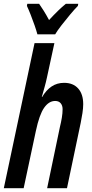

<svg xmlns="http://www.w3.org/2000/svg" viewBox="-24 -986 481 1006"><path d="M-4 0 157 -760H261L222 -580Q217 -556 209.5 -529.5Q202 -503 195 -478H197Q218 -514 246.5 -533Q275 -552 312 -552Q359 -552 385.5 -522.5Q412 -493 412 -440Q412 -420 408 -393.5Q404 -367 399 -343L327 0H223L290 -321Q296 -345 300 -369Q304 -393 304 -414Q304 -433 294 -445Q284 -457 265 -457Q232 -457 207 -421Q182 -385 164 -300L100 0ZM172 -806Q167 -825 157.5 -852.5Q148 -880 137 -908Q126 -936 117 -955L119 -966H181Q191 -952 204.5 -930.5Q218 -909 233 -881Q258 -908 280 -929.5Q302 -951 321 -966H386L384 -955Q368 -939 344.5 -911Q321 -883 298.5 -854Q276 -825 265 -806Z"/></svg>

Font: Noto Sans ExtraCondensed SemiBold
Style: Italic
Weight: 600
Width: 2
Italic angle: -12°
Designer: Monotype Design Team
Foundry: Monotype Imaging Inc.
Version: Version 2.013; ttfautohint (v1.8.4.7-5d5b)